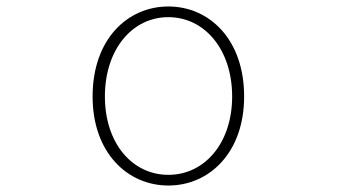

<svg xmlns="http://www.w3.org/2000/svg" viewBox="-20 -560 1040 593"><path d="M500 13C626 13 734 -88 734 -262C734 -439 626 -540 500 -540C374 -540 266 -439 266 -262C266 -88 374 13 500 13ZM500 -20C388 -20 304 -118 304 -262C304 -407 388 -507 500 -507C612 -507 697 -407 697 -262C697 -118 612 -20 500 -20Z"/></svg>

Font: Harano Aji Gothic ExtraLight
Style: Regular
Weight: 250
Foundry: Masamichi Hosoda
Version: HaranoAjiGothic-ExtraLight version 20230610;ttx 4.39.4